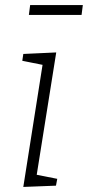

<svg xmlns="http://www.w3.org/2000/svg" viewBox="-20 -735 347 758"><path d="M307 -715 302 -676H94L99 -715ZM72 3 148 -479 68 -495 72 -522 202 -528 125 -45 206 -29 201 -2Z"/></svg>

Font: Bitter Light
Style: Italic
Weight: 300
Italic angle: -9°
Designer: Sol Matas, and Bitter project Authors
Foundry: Sol Matas
Version: Version 2.001